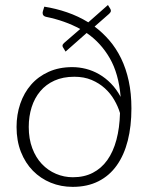

<svg xmlns="http://www.w3.org/2000/svg" viewBox="-20 -722 576 748"><path d="M227 -535Q223.5 -539 223.5 -544Q223.5 -549 229.5 -554.5L292.5 -609Q262.5 -625.5 229.2 -637.2Q196 -649 159 -656.5Q154 -657.5 150 -661.2Q146 -665 146 -672Q146 -673.5 147.2 -678.8Q148.5 -684 149.5 -686L152.5 -696Q197.5 -689 241.2 -674Q285 -659 324 -635L400.5 -702.5L409.5 -688Q412 -684 412 -680Q412 -674.5 405.5 -668.5L348.5 -618.5Q380 -595 406.2 -564.5Q432.5 -534 451.8 -494.5Q471 -455 481.5 -406.5Q492 -358 492 -299.5Q492 -230.5 477.8 -174.2Q463.5 -118 435 -77.8Q406.5 -37.5 363.5 -15.8Q320.5 6 263 6Q217.5 6 177.8 -10.2Q138 -26.5 108.2 -56.8Q78.5 -87 61.5 -130.2Q44.5 -173.5 44.5 -227.5Q44.5 -275.5 59 -318Q73.5 -360.5 101.2 -392.2Q129 -424 169.5 -442.2Q210 -460.5 261.5 -460.5Q288 -460.5 314.8 -453.8Q341.5 -447 366.2 -432.8Q391 -418.5 412.5 -396.5Q434 -374.5 450 -344.5Q442.5 -435 407.5 -495.5Q372.5 -556 317.5 -593.5L235.5 -521ZM264 -31.5Q308 -31.5 341.5 -48.8Q375 -66 398 -98.2Q421 -130.5 433.5 -177Q446 -223.5 447.5 -281.5Q440 -307 425.2 -332.5Q410.5 -358 388.5 -378Q366.5 -398 337 -410.5Q307.5 -423 269.5 -423Q225.5 -423 192.2 -408Q159 -393 136.8 -366.5Q114.5 -340 103.2 -304.2Q92 -268.5 92 -227.5Q92 -181 105.8 -144.5Q119.5 -108 143.2 -83Q167 -58 198.2 -44.8Q229.5 -31.5 264 -31.5Z"/></svg>

Font: o
Style: Regular
Weight: 300
Designer: Lukasz Dziedzic
Foundry: Lukasz Dziedzic
Version: Version 1.104; Western+Polish opensource; ttfautohint (v1.8.